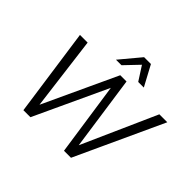

<svg xmlns="http://www.w3.org/2000/svg" viewBox="-204 -1190 1452 1452"><g transform="rotate(45 522.0 -464.5)"><path d="M210 0 110 -705H192L271 -83H252L541 -705H608L697 -83H682L959 -705H1044L719 0H644L556 -602H565L285 0ZM435 -765 572 -929H645L733 -765H673L601 -877L494 -765Z"/></g></svg>

Font: Nunito Sans 10pt SemiCondensed
Style: Italic
Weight: 400
Width: 4
Italic angle: -9°
Designer: Vernon Adams
Foundry: Vernon Adams
Version: Version 3.101;gftools[0.9.27]